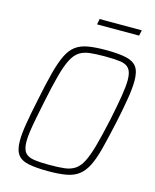

<svg xmlns="http://www.w3.org/2000/svg" viewBox="-125 -932 828 1024"><g transform="rotate(15 288.5 -419.5)"><path d="M242 8Q173 8 131.5 -0.5Q90 -9 71.5 -34.5Q53 -60 53 -110Q53 -149 62.5 -206.5Q72 -264 89 -344Q108 -438 124.5 -501Q141 -564 160 -603Q179 -642 206 -662Q233 -682 273 -689Q313 -696 371 -696Q441 -696 482.5 -687Q524 -678 542.5 -653Q561 -628 561 -577Q561 -538 552 -481Q543 -424 526 -344Q506 -252 490 -189Q474 -126 454.5 -87Q435 -48 408 -27.5Q381 -7 341 0.5Q301 8 242 8ZM239 -26Q288 -26 321.5 -30Q355 -34 378.5 -49.5Q402 -65 419.5 -99Q437 -133 453.5 -192.5Q470 -252 490 -344Q507 -426 516 -481Q525 -536 525 -571Q525 -614 509.5 -633.5Q494 -653 461 -657.5Q428 -662 374 -662Q325 -662 291.5 -658Q258 -654 234.5 -638.5Q211 -623 193.5 -589Q176 -555 160 -496Q144 -437 125 -344Q114 -290 105.5 -247Q97 -204 92.5 -172Q88 -140 88 -117Q88 -74 103.5 -55Q119 -36 152.5 -31Q186 -26 239 -26ZM290 -816 296 -847H529L522 -816Z"/></g></svg>

Font: Saira SemiCondensed Thin
Style: Italic
Weight: 250
Width: 4
Italic angle: -12°
Designer: Hector Gatti with collaboration of the Omnibus-Type team
Foundry: Omnibus-Type
Version: Version 1.101